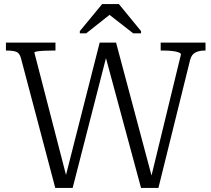

<svg xmlns="http://www.w3.org/2000/svg" viewBox="-20 -918 1033 938"><path d="M9 -710H251V-671H233Q214 -671 194.5 -670Q175 -669 161.5 -667Q148 -665 148 -661L309 -38H296L467 -710H547L726 -39H715L864 -652Q864 -658 851.5 -662.5Q839 -667 820 -669Q801 -671 782 -671H765V-710H984V-671H979Q953 -671 934.5 -661.5Q916 -652 909 -626L754 0H669L492 -655H503L335 0H250L82 -635Q75 -660 58 -665.5Q41 -671 14 -671H9ZM561 -898H479L370 -766V-755H401L526 -854H504L631 -755H669V-766Z"/></svg>

Font: Roboto Serif 36pt Light
Style: Regular
Weight: 300
Designer: Greg Gazdowicz
Foundry: Commercial Type
Version: Version 1.008